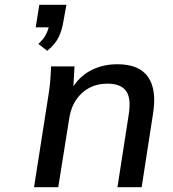

<svg xmlns="http://www.w3.org/2000/svg" viewBox="-20 -781 721 801"><path d="M122 0ZM177 -569 140 -598Q160 -616 169.5 -633Q179 -650 183 -667H129L144 -761H257L245 -694Q239 -656 225 -626.5Q211 -597 177 -569ZM122 0 182 -383Q187 -412 189.5 -442.5Q192 -473 193 -504H291L286 -421Q317 -467 364.5 -490Q412 -513 470 -513Q561 -513 598 -459.5Q635 -406 618 -304L571 0H470L517 -303Q528 -372 505.5 -402Q483 -432 429 -432Q364 -432 321.5 -392.5Q279 -353 269 -288L223 0Z"/></svg>

Font: Winston Medium
Style: Italic
Weight: 500
Italic angle: -9°
Designer: Original fonts by Vernon Adams / Changes by Cristiano Sobral
Foundry: Original fonts by Vernon Adams / Changes by Cristiano Sobral
Version: Version 2.503;July 17, 2020;FontCreator 13.0.0.2655 64-bit